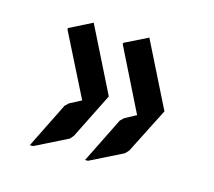

<svg xmlns="http://www.w3.org/2000/svg" viewBox="-62 -485 545 490"><g transform="rotate(15 210.5 -240.0)"><path d="M53.2 -67.9 112.8 -188 122.1 -196.8 152.8 -212.9 69.8 -377.9V-381.8L129.9 -412.1L215.8 -240.2L155.8 -120.1L147.9 -110.8L62 -67.9ZM199.2 -67.9 258.8 -188 268.1 -196.8 297.9 -212.9 215.8 -377.9V-381.8L276.9 -412.1L362.8 -240.2L301.8 -120.1L293 -110.8L207 -67.9Z"/></g></svg>

Font: Petahja
Style: Regular
Weight: 400
Designer: T. Christopher White
Version: Version 1.1